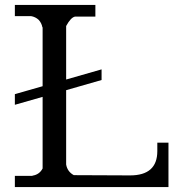

<svg xmlns="http://www.w3.org/2000/svg" viewBox="-20 -755 740 775"><path d="M247 -391 390 -432V-475L247 -434V-650Q266 -685 283 -688H365V-735H40V-690H105Q123 -687 136 -675Q148 -662 151 -645H152V-407L40 -375V-332L152 -364V-75Q139 -50 111 -46V-45H40V0H660V-179H615V-145Q615 -47 505 -47L278 -48Q252 -62 247 -91Z"/></svg>

Font: Sawarabi Mincho
Style: Regular
Weight: 400
Version: Version 1.082; ttfautohint (v1.8.4.7-5d5b)